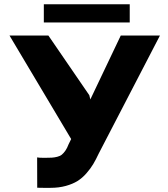

<svg xmlns="http://www.w3.org/2000/svg" viewBox="-20 -879 797 909"><path d="M24.9 -710.9H209L402.8 -428.2L407.7 -408.2L551.8 -710.9H737.3L447.8 -152.8Q434.1 -123.5 421.6 -102.5Q409.2 -81.5 389.4 -58.8Q369.6 -36.1 346.9 -22Q324.2 -7.8 291.5 1.2Q258.8 10.3 218.8 10.3H185.5Q163.6 10.3 156.2 9.8L155.8 -133.8Q163.1 -131.8 191.4 -131.8Q213.4 -131.8 225.3 -132.6Q237.3 -133.3 251 -136.7Q264.6 -140.1 272.9 -147Q281.2 -153.8 289.6 -165.8Q297.9 -177.7 304.7 -195.8L316.9 -220.7ZM594.2 -858.9V-772.5H187.5V-858.9Z"/></svg>

Font: Bert Sans Black
Style: Regular
Weight: 900
Designer: Christian Robertson, Adam Twardoch, & Cristiano Sobral
Foundry: Google
Version: Version 12.135;January 10, 2020;FontCreator 12.0.0.2547 64-b